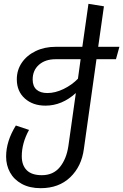

<svg xmlns="http://www.w3.org/2000/svg" viewBox="-20 -771 645 1005"><path d="M587 -461H485L419 9Q407 100 347.5 157Q288 214 193 214Q135 214 94 191.5Q53 169 32.5 131.5Q12 94 12 49Q12 -32 63 -114L132 -91Q94 -22 94 47Q94 94 120 120Q146 146 199 146Q259 146 293.5 103.5Q328 61 338 -7L377 -284Q304 -218 218 -218Q152 -218 110 -255.5Q68 -293 68 -356Q68 -404 94 -442.5Q120 -481 166.5 -503.5Q213 -526 272 -526H411L443 -751L524 -738L494 -526H605ZM402 -461H271Q217 -461 184 -432Q151 -403 151 -355Q151 -320 171 -302Q191 -284 228 -284Q269 -284 312.5 -305Q356 -326 388 -359Z"/></svg>

Font: FiraGO Book
Style: Italic
Weight: 350
Italic angle: -8°
Designer: bBox Type GmbH
Foundry: bBox Type GmbH
Version: Version 1.001